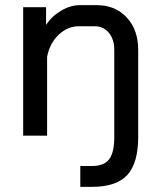

<svg xmlns="http://www.w3.org/2000/svg" viewBox="-20 -527 621 746"><path d="M292 118H338Q384 118 404 92Q424 66 424 6V-333Q424 -374 403 -399.5Q382 -425 348 -425H286Q243 -425 208 -392Q173 -359 163 -306V0H70V-499H159V-430Q181 -464 217.5 -485.5Q254 -507 290 -507H356Q428 -507 472.5 -459Q517 -411 517 -333V4Q517 107 474.5 153Q432 199 338 199H292Z"/></svg>

Font: Bai Jamjuree Medium
Style: Regular
Weight: 500
Version: Version 1.000; ttfautohint (v1.6)